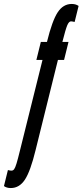

<svg xmlns="http://www.w3.org/2000/svg" viewBox="-109 -759 418 971"><path d="M-54.5 192Q-11 192 17 149.5Q45 107 71 0L184 -456H215L237.5 -547H206.5Q222.5 -610.5 231 -630.8Q239.5 -651 250 -651Q252.5 -651 255.8 -650.5Q259 -650 268.5 -648L288.5 -729Q274 -739 254 -739Q210.5 -739 182.8 -696.8Q155 -654.5 128.5 -547H97.5L75 -456H106L-7.5 0Q-18.5 45 -25.2 67.2Q-32 89.5 -37.5 96.8Q-43 104 -51 104Q-57.5 104 -69 101L-89 182Q-75.5 192 -54.5 192Z"/></svg>

Font: League Gothic Condensed Italic
Style: Regular
Weight: 400
Width: 3
Designer: The League of Moveable Type
Version: Version 1.600; ttfautohint (v1.8.3)